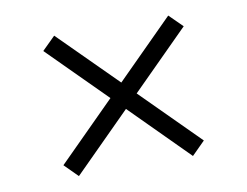

<svg xmlns="http://www.w3.org/2000/svg" viewBox="-57 -581 764 595"><g transform="rotate(-10 325.5 -284.0)"><path d="M505.4 -63 326.2 -242.7 146.5 -63 105 -104.5 284.7 -284.2 105 -463.9 146.5 -504.9 326.2 -325.7 505.4 -504.9 546.9 -463.9 367.2 -284.2 546.9 -104.5Z"/></g></svg>

Font: Interop Light
Style: Regular
Weight: 300
Designer: Rasmus Andersson, Google, Jang Haemin
Foundry: jhaemin
Version: Version 1.007